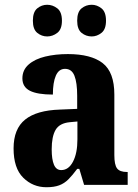

<svg xmlns="http://www.w3.org/2000/svg" viewBox="-20 -776 581 806"><path d="M175 10Q118 10 77.5 -30Q37 -70 37 -153Q37 -235 85.5 -274Q134 -313 232 -316L304 -319V-374Q304 -429 292.5 -458Q281 -487 253 -487Q227 -487 214.5 -458.5Q202 -430 202 -379Q137 -379 105.5 -395Q74 -411 74 -447Q74 -482 100 -505Q126 -528 169.5 -538.5Q213 -549 265 -549Q362 -549 411 -511Q460 -473 460 -379V-125Q460 -84 471.5 -69Q483 -54 513 -54H516V0H333L313 -67H304Q284 -40 267 -23Q250 -6 228.5 2Q207 10 175 10ZM237 -62Q268 -62 286.5 -97.5Q305 -133 305 -191V-266L273 -263Q230 -259 213.5 -231Q197 -203 197 -149Q197 -107 206.5 -84.5Q216 -62 237 -62ZM365 -623Q341 -623 322.5 -638Q304 -653 304 -689Q304 -726 322.5 -741Q341 -756 365 -756Q387 -756 406 -741Q425 -726 425 -689Q425 -653 406 -638Q387 -623 365 -623ZM178 -623Q155 -623 136.5 -638Q118 -653 118 -689Q118 -726 136.5 -741Q155 -756 178 -756Q201 -756 220.5 -741Q240 -726 240 -689Q240 -653 220.5 -638Q201 -623 178 -623Z"/></svg>

Font: Noto Serif Tamil Condensed ExtraBold
Style: Regular
Weight: 800
Width: 3
Designer: Indian Type Foundry, Tom Grace, and the Monotype Design Team
Foundry: Monotype Imaging Inc.
Version: Version 2.004; ttfautohint (v1.8.4.7-5d5b)